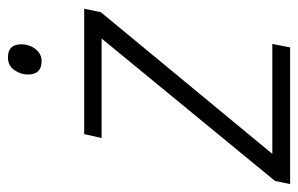

<svg xmlns="http://www.w3.org/2000/svg" viewBox="-172 -612 769 496"><g transform="rotate(-90 213.0 -364.5)"><path d="M-15 0 -7 -39 361 -487H104L114 -532H438L429 -489L63 -46H347L338 0ZM303 -642Q321 -642 333.5 -657.5Q346 -673 346 -695Q346 -729 312 -729Q291 -729 279.5 -712.5Q268 -696 268 -677Q268 -642 303 -642Z"/></g></svg>

Font: Noto Sans UI Light
Style: Italic
Weight: 300
Italic angle: -12°
Designer: Monotype Design Team
Foundry: Monotype Imaging Inc.
Version: Version 1.901